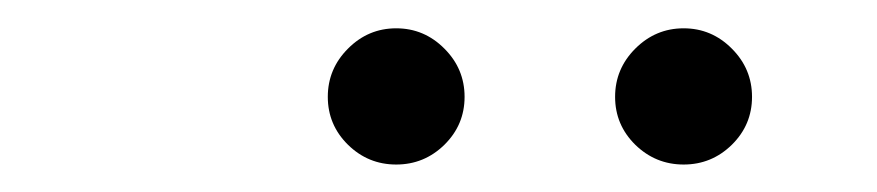

<svg xmlns="http://www.w3.org/2000/svg" viewBox="-20 -739 626 137"><path d="M262.7 -621.6Q242.7 -621.6 228.3 -635.7Q213.9 -649.9 213.9 -669.9Q213.9 -689.9 228.3 -704.3Q242.7 -718.8 262.7 -718.8Q282.7 -718.8 297.1 -704.3Q311.5 -689.9 311.5 -669.9Q311.5 -649.9 297.1 -635.7Q282.7 -621.6 262.7 -621.6ZM467.8 -621.6Q447.8 -621.6 433.3 -635.7Q418.9 -649.9 418.9 -669.9Q418.9 -689.9 433.3 -704.3Q447.8 -718.8 467.8 -718.8Q487.8 -718.8 502.2 -704.3Q516.6 -689.9 516.6 -669.9Q516.6 -649.9 502.2 -635.7Q487.8 -621.6 467.8 -621.6Z"/></svg>

Font: CaskaydiaCove NF ExtraLight
Style: Italic
Weight: 200
Italic angle: -10°
Designer: Aaron Bell
Foundry: Saja Typeworks
Version: Version 2111.001; VTT 6.35;Nerd Fonts 3.2.1